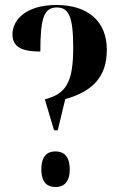

<svg xmlns="http://www.w3.org/2000/svg" viewBox="-20 -744 496 771"><path d="M160 -345 197 -221H212L242 -346C356 -378 409 -439 409 -544C409 -661 330 -724 207 -724C84 -724 30 -664 30 -606C30 -553 72 -537 142 -537C142 -673 157 -714 208 -714C256 -714 274 -678 274 -552C274 -413 245 -367 160 -345ZM203 7C234 7 260 -10 260 -64C260 -119 234 -136 203 -136C171 -136 146 -119 146 -64C146 -10 171 7 203 7Z"/></svg>

Font: Noto Serif Display ExtraCondensed
Style: Bold
Weight: 700
Width: 2
Designer: Monotype Design Team
Foundry: Monotype Imaging Inc.
Version: Version 2.009